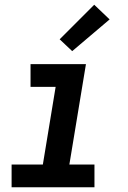

<svg xmlns="http://www.w3.org/2000/svg" viewBox="-20 -791 540 811"><path d="M29 0V-96H161L215 -424H109V-520H343L273 -96H379V0ZM285 -575 232 -625 378 -771 443 -709Z"/></svg>

Font: Iosevka SS18
Style: Bold Italic
Weight: 700
Italic angle: -9°
Monospace: yes
Designer: Belleve Invis
Foundry: Belleve Invis
Version: Version 25.1.1; ttfautohint (v1.8.4)